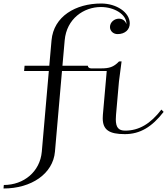

<svg xmlns="http://www.w3.org/2000/svg" viewBox="-168 -755 953 1095"><path d="M525.4 -405 510.7 -404.5C480.1 -372 453.7 -365 409 -365H351.8C340.8 -365 333.1 -371.3 333.1 -380H188.1L200.9 -525C211.8 -648.5 310.1 -715 407.6 -715C483.9 -715 553 -672.9 553 -619.9L552 -619.2C547 -636.2 530.7 -648.5 510.2 -648.5C483.6 -648.5 459.2 -627.8 459.2 -600.9C459.2 -578.3 477.9 -560.5 502.5 -560.5C545.3 -560.5 572.1 -586.3 572.1 -621.5C572.1 -684.7 496.1 -735 409.3 -735C263.1 -735 138 -661.5 125.9 -525L113.1 -380H-27.9L-30.5 -350H110.5L70.4 110C60.4 224 -32.2 300 -146.2 300L-148 320C11 320 134.4 236 145.4 110L185.5 -350H440.7L418.7 -100C418.2 -93.3 417.9 -86.9 417.9 -80.8C417.9 -14.9 453.8 10 544.1 10C630.6 10 698.7 -31 765.2 -117L752.4 -130C690.3 -49 624.6 -10 545.9 -10C508.2 -10 492.5 -28 492.5 -74.8C492.5 -82.4 492.9 -90.8 493.7 -100L510.4 -290Z"/></svg>

Font: Galberik
Style: Regular
Weight: 400
Designer: Gluk
Foundry: Gluk
Version: Version 0.50